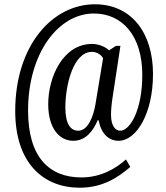

<svg xmlns="http://www.w3.org/2000/svg" viewBox="-20 -734 774 896"><path d="M352 142C458 142 530 95 588 45L568 10C521 52 451 94 360 94C210 94 111 0 111 -218C111 -488 254 -671 418 -671C550 -671 644 -568 644 -385C644 -218 586 -124 541 -124C520 -124 498 -144 498 -199C498 -217 500 -245 505 -277L542 -520H521L489 -499C474 -514 442 -529 410 -529C273 -529 205 -373 205 -248C205 -134 258 -77 322 -77C379 -77 414 -121 436 -173H440C453 -108 488 -77 534 -77C614 -77 694 -200 694 -389C694 -581 593 -714 423 -714C223 -714 51 -520 51 -216C51 27 182 142 352 142ZM345 -124C309 -124 285 -156 285 -233C285 -334 321 -492 409 -492C432 -492 453 -478 461 -462L425 -245C416 -192 391 -124 345 -124Z"/></svg>

Font: Noto Serif Sinhala ExtraCondensed Medium
Style: Regular
Weight: 500
Width: 2
Designer: Jelle Bosma - Monotype Design Team
Foundry: Monotype Imaging Inc.
Version: Version 2.007